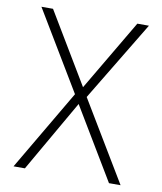

<svg xmlns="http://www.w3.org/2000/svg" viewBox="-80 -767 703 832"><g transform="rotate(10 271.5 -351.0)"><path d="M296 -351 507 0H456L267 -315L86 0H36L244 -354L35 -702H86L273 -390L457 -702H508Z"/></g></svg>

Font: Fz Poppins ExtLt
Style: Regular
Weight: 200
Designer: Ninad Kale (Devanagari), Jonny Pinhorn (Latin)
Foundry: Indian Type Foundry
Version: Vit hóa bi Vntype.Com & FontZin.Com